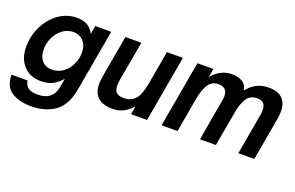

<svg xmlns="http://www.w3.org/2000/svg" viewBox="-95 -943 2343 1526"><g transform="rotate(20 1076.5 -180.0)"><path d="M4 30H139Q146 71 172.5 89.5Q199 108 250 108Q316 108 353 78Q390 48 399 -4L413 -83Q372 -37 331.5 -19Q291 -1 239 -1Q146 -1 91.5 -61Q37 -121 37 -219Q37 -310 76.5 -391.5Q116 -473 185.5 -523Q255 -573 340 -573Q391 -573 425.5 -554.5Q460 -536 485 -490L497 -561H632L539 -36Q515 99 434.5 156Q354 213 232 213Q132 213 68 171.5Q4 130 4 30ZM470 -325Q470 -384 437.5 -420.5Q405 -457 351 -457Q301 -457 260.5 -426.5Q220 -396 197.5 -347.5Q175 -299 175 -246Q175 -188 206 -152.5Q237 -117 291 -117Q342 -117 383 -147Q424 -177 447 -225Q470 -273 470 -325Z M691 -82Q683 -105 683 -137Q683 -171 695 -238L752 -561H887L829 -237Q823 -201 823 -178Q823 -145 836 -125Q855 -100 904 -100Q961 -100 995 -134Q1016 -154 1029 -187Q1042 -220 1053 -276L1103 -561H1238L1139 0H1004L1016 -71Q978 -28 938.5 -8.5Q899 11 849 11Q720 11 691 -82Z M1262 0 1361 -561H1496L1483 -490Q1523 -534 1564 -553.5Q1605 -573 1650 -573Q1707 -573 1741.5 -550Q1776 -527 1782 -483Q1817 -529 1861.5 -551Q1906 -573 1962 -573Q2040 -573 2078 -534.5Q2116 -496 2116 -426Q2116 -394 2111 -368L2046 0H1911L1973 -351Q1976 -372 1976 -387Q1976 -462 1904 -462Q1847 -462 1817.5 -419Q1788 -376 1774 -297L1721 0H1587L1648 -351Q1652 -368 1652 -386Q1652 -424 1633 -443Q1614 -462 1578 -462Q1522 -462 1492.5 -418Q1463 -374 1449 -297L1397 0Z"/></g></svg>

Font: Open Sauce One
Style: Bold Italic
Weight: 700
Italic angle: -10°
Designer: Alfredo Marco Pradil
Foundry: Creative Sauce Fz LLC
Version: Version 1.477